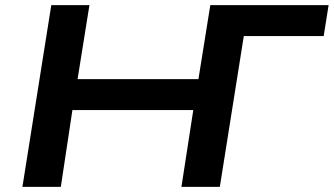

<svg xmlns="http://www.w3.org/2000/svg" viewBox="-20 -725 1295 745"><path d="M67 0 179 -705H327L281 -418H750L796 -705H1255L1236 -585H926L833 0H684L730 -298H261L216 0Z"/></svg>

Font: Nunito Sans 10pt Expanded
Style: Bold Italic
Weight: 700
Width: 7
Italic angle: -9°
Designer: Vernon Adams
Foundry: Vernon Adams
Version: Version 3.101;gftools[0.9.27]